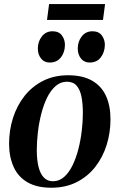

<svg xmlns="http://www.w3.org/2000/svg" viewBox="-20 -888 574 921"><path d="M307 -527Q376 -527 421 -501.5Q466 -476 488 -428.8Q510 -381.5 510 -315.5Q510 -251.5 491.5 -192.5Q473 -133.5 436.8 -87.2Q400.5 -41 347.5 -14.2Q294.5 12.5 226 12.5Q157.5 12.5 112.5 -13.2Q67.5 -39 45.8 -86.5Q24 -134 23.5 -197.5Q23.5 -263.5 42.5 -322.8Q61.5 -382 98 -428Q134.5 -474 187.2 -500.5Q240 -527 307 -527ZM301 -496Q270.5 -496 246.8 -475.2Q223 -454.5 206 -419.8Q189 -385 178 -342Q167 -299 161.8 -254Q156.5 -209 156.5 -168.5Q156.5 -121.5 164.8 -88Q173 -54.5 190.2 -36.5Q207.5 -18.5 234 -18.5Q264 -18.5 287.5 -39.2Q311 -60 328 -95Q345 -130 356 -173Q367 -216 372.2 -260.8Q377.5 -305.5 377.5 -345.5Q377.5 -389.5 371 -423.2Q364.5 -457 348 -476.5Q331.5 -496 301 -496ZM218.5 -588Q192 -588 176.8 -607.5Q161.5 -627 161.5 -655.5Q161.5 -688.5 180.8 -713.2Q200 -738 232 -738Q262.5 -738 277 -718Q291.5 -698 291.5 -673Q291.5 -637.5 272.2 -612.8Q253 -588 218.5 -588ZM410 -588Q383.5 -588 368.2 -607.5Q353 -627 353 -655.5Q353 -688.5 372 -713.2Q391 -738 423.5 -738Q454 -738 468.5 -718Q483 -698 483 -673Q482.5 -637.5 463.5 -612.8Q444.5 -588 410 -588ZM215.5 -868.5H484L474 -792.5H205.5Z"/></svg>

Font: Merriweather 120pt SemiBold
Style: Italic
Weight: 600
Italic angle: -7.8°
Version: Version 2.101